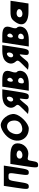

<svg xmlns="http://www.w3.org/2000/svg" viewBox="2028 -2868 1040 5135"><g transform="rotate(-90 2547.5 -300.0)"><path d="M94 -383C47 -79 51 -50 127 -50C201 -50 214 -79 251 -321C291 -583 296 -592 397 -592C498 -592 499 -583 459 -321C422 -79 428 -50 502 -50C578 -50 589 -79 636 -383L687 -717H145Z M675 -171C623 171 624 200 701 200C768 200 789 171 807 54C829 -88 833 -91 950 -67C1103 -35 1254 -142 1278 -300C1304 -468 1202 -542 948 -542H732ZM1091 -300C1080 -225 938 -190 887 -250C868 -273 868 -313 887 -338C938 -406 1102 -375 1091 -300Z M1515 -679C1236 -437 1336 -50 1678 -50C1813 -50 2040 -271 2064 -425C2090 -592 1924 -800 1767 -800C1701 -800 1597 -750 1515 -679ZM1886 -496C1916 -346 1840 -243 1687 -225C1535 -207 1477 -371 1576 -533C1666 -681 1854 -658 1886 -496Z M2320 -692C2222 -607 2205 -493 2280 -407C2333 -347 2327 -331 2202 -206L2067 -71L2161 -56C2214 -48 2272 -66 2296 -98C2319 -129 2372 -192 2413 -238C2485 -317 2487 -314 2469 -185C2454 -77 2468 -50 2535 -50C2611 -50 2622 -79 2672 -404L2726 -758H2561C2465 -758 2365 -731 2320 -692ZM2527 -550C2520 -504 2486 -467 2452 -467C2390 -467 2381 -557 2440 -608C2500 -660 2540 -633 2527 -550Z M2690 -50H2873C3073 -50 3201 -126 3221 -258C3227 -300 3215 -351 3194 -365C3170 -381 3172 -441 3198 -512C3261 -685 3198 -758 2981 -758H2798ZM3036 -550C3032 -521 3003 -487 2973 -477C2940 -466 2924 -496 2932 -550C2940 -604 2966 -634 2995 -623C3021 -613 3040 -579 3036 -550ZM3033 -258C3027 -222 2992 -190 2949 -183C2896 -174 2878 -196 2887 -258C2896 -320 2921 -342 2972 -333C3013 -326 3039 -294 3033 -258Z M3502 -692C3404 -607 3387 -493 3462 -407C3515 -347 3509 -331 3384 -206L3249 -71L3343 -56C3396 -48 3454 -66 3478 -98C3501 -129 3554 -192 3595 -238C3667 -317 3669 -314 3651 -185C3636 -77 3650 -50 3717 -50C3793 -50 3804 -79 3854 -404L3908 -758H3743C3647 -758 3547 -731 3502 -692ZM3709 -550C3702 -504 3668 -467 3634 -467C3572 -467 3563 -557 3622 -608C3682 -660 3722 -633 3709 -550Z M3872 -50H4055C4255 -50 4383 -126 4403 -258C4409 -300 4397 -351 4376 -365C4352 -381 4354 -441 4380 -512C4443 -685 4380 -758 4163 -758H3980ZM4218 -550C4214 -521 4185 -487 4155 -477C4122 -466 4106 -496 4114 -550C4122 -604 4148 -634 4177 -623C4203 -613 4222 -579 4218 -550ZM4215 -258C4209 -222 4174 -190 4131 -183C4078 -174 4060 -196 4069 -258C4078 -320 4103 -342 4154 -333C4195 -326 4221 -294 4215 -258Z M4562 -454C4369 -229 4472 -58 4801 -58H5022L5095 -538L4867 -540C4679 -542 4624 -526 4562 -454ZM4872 -300C4861 -225 4719 -190 4668 -250C4649 -273 4649 -313 4668 -338C4719 -406 4883 -375 4872 -300Z"/></g></svg>

Font: Hussar Skorodowane
Style: Ky
Weight: 700
Foundry: Cannot Into Space Fonts
Version: Version 0.892